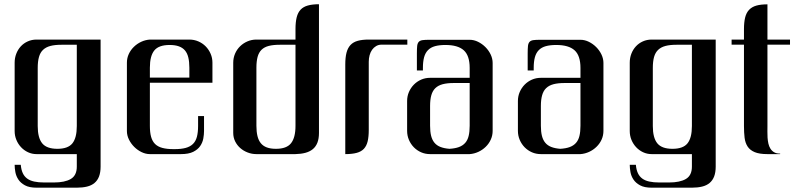

<svg xmlns="http://www.w3.org/2000/svg" viewBox="-20 -724 3731 902"><path d="M77.6 50.3Q79.6 73.2 86.9 89.1Q94.2 105 107.4 114.7Q120.6 124.5 140.6 128.9Q160.6 133.3 188 133.3H232.9Q284.7 133.3 312.7 116.7Q340.8 100.1 340.8 58.6V0H151.9Q130.4 0 111.6 -8.8Q92.8 -17.6 78.9 -32.5Q64.9 -47.4 56.9 -66.9Q48.8 -86.4 48.8 -108.4V-429.7Q48.8 -451.7 56.4 -471.4Q64 -491.2 77.6 -506.1Q91.3 -521 110.4 -529.5Q129.4 -538.1 151.9 -538.1H452.6V58.6Q452.6 85.9 445.3 105Q438 124 423.8 135.7Q409.7 147.5 388.7 152.6Q367.7 157.7 340.8 157.7H151.9Q117.7 157.7 97.4 146.7Q77.1 135.7 66.4 119.6Q55.7 103.5 52.2 84.7Q48.8 65.9 48.8 50.3ZM249.5 -24.9Q299.8 -24.9 320.3 -50.8Q340.8 -76.7 340.8 -131.8V-513.7H268.6Q237.8 -513.7 216.6 -508.1Q195.3 -502.4 182.1 -489.7Q168.9 -477.1 163.1 -456.3Q157.2 -435.5 157.2 -404.8V-131.8Q157.2 -76.7 178.2 -50.8Q199.2 -24.9 249.5 -24.9Z M776.9 -512.7Q726.1 -512.7 705.1 -487.1Q684.1 -461.4 684.1 -405.8V-359.4H869.6V-405.8Q869.6 -433.6 864.7 -453.9Q859.9 -474.1 848.9 -487.1Q837.9 -500 820.3 -506.3Q802.7 -512.7 776.9 -512.7ZM684.1 -335.4V-132.3Q684.1 -102.1 689.9 -81.1Q695.8 -60.1 708.7 -47.4Q721.7 -34.7 742.9 -29.1Q764.2 -23.4 794.9 -23.4H800.3Q831.1 -23.4 852.1 -29.1Q873 -34.7 886.2 -47.4Q899.4 -60.1 905 -81.1Q910.6 -102.1 910.6 -132.3V-178.7H938.5V-108.4Q938.5 -92.3 935.1 -73.2Q931.6 -54.2 920.4 -37.8Q909.2 -21.5 887.7 -10.7Q866.2 0 830.1 0H684.1Q664.6 0 645.3 -9.3Q626 -18.6 610.6 -33.9Q595.2 -49.3 585.7 -68.6Q576.2 -87.9 576.2 -108.4V-429.7Q576.2 -451.2 585 -470.2Q593.8 -489.3 608.9 -503.9Q624 -518.6 643.3 -527.6Q662.6 -536.6 684.1 -538.1H869.6Q892.1 -538.1 911.9 -529.5Q931.6 -521 946.3 -506.1Q960.9 -491.2 969.5 -471.4Q978 -451.7 978 -429.7V-335.4Z M1368.2 -513.7H1294.4Q1263.7 -513.7 1242.7 -508.3Q1221.7 -502.9 1208.7 -490.2Q1195.8 -477.5 1190.2 -456.8Q1184.6 -436 1184.6 -405.8V-132.8Q1184.6 -105.5 1189.5 -85.2Q1194.3 -64.9 1205.1 -51.5Q1215.8 -38.1 1233.4 -31.5Q1251 -24.9 1276.4 -24.9Q1326.7 -24.9 1347.4 -51.3Q1368.2 -77.6 1368.2 -132.8ZM1184.6 0Q1163.1 0 1143.6 -7.6Q1124 -15.1 1108.9 -28.3Q1093.8 -41.5 1084.7 -59.8Q1075.7 -78.1 1075.7 -99.6V-429.2Q1075.7 -451.7 1084.2 -471.7Q1092.8 -491.7 1107.7 -506.3Q1122.6 -521 1142.3 -529.5Q1162.1 -538.1 1184.6 -538.1H1368.2V-587.4Q1368.2 -620.1 1373.8 -642.6Q1379.4 -665 1392.3 -678.7Q1405.3 -692.4 1426.5 -698.2Q1447.8 -704.1 1478.5 -704.1V-99.6Q1478.5 -72.8 1471.2 -54Q1463.9 -35.2 1449.7 -23.4Q1435.5 -11.7 1414.8 -6.1Q1394 -0.5 1367.7 0Z M2186.5 -358.4V-404.8Q2186.5 -462.9 2158.7 -487.8Q2130.9 -512.7 2072.8 -512.7Q2043.9 -512.7 2023.7 -507.1Q2003.4 -501.5 1990.7 -488.5Q1978 -475.6 1972.4 -455.1Q1966.8 -434.6 1966.8 -404.8V-393.1H1938.5V-473.1Q1938.5 -495.6 1939.9 -508.3Q1941.4 -521 1947.3 -527.3Q1953.1 -533.7 1964.6 -535.4Q1976.1 -537.1 1996.6 -537.1H2186.5Q2206.5 -537.1 2225.8 -527.6Q2245.1 -518.1 2260.5 -502.7Q2275.9 -487.3 2285.2 -467.8Q2294.4 -448.2 2294.4 -428.2V-109.4Q2294.4 -87.4 2285.6 -68.1Q2276.9 -48.8 2261.7 -34.2Q2246.6 -19.5 2227.1 -10.5Q2207.5 -1.5 2186.5 0H2000.5Q1978 0 1958.5 -8.5Q1939 -17.1 1924.3 -32Q1909.7 -46.9 1901.1 -66.9Q1892.6 -86.9 1892.6 -109.4V-249.5Q1892.6 -272 1901.1 -291.7Q1909.7 -311.5 1924.3 -326.4Q1939 -341.3 1958.5 -349.9Q1978 -358.4 2000.5 -358.4ZM2186.5 -334H2111.8Q2081.1 -334 2059.8 -328.4Q2038.6 -322.8 2025.4 -310.1Q2012.2 -297.4 2006.3 -276.6Q2000.5 -255.9 2000.5 -226.1V-133.3Q2000.5 -105.5 2005.4 -85.9Q2010.3 -66.4 2021 -53.5Q2031.7 -40.5 2049.1 -33.7Q2066.4 -26.9 2091.3 -24.9Q2117.7 -26.4 2135.7 -33Q2153.8 -39.6 2165.3 -52.5Q2176.8 -65.4 2181.6 -85.2Q2186.5 -105 2186.5 -133.3ZM1893.6 -514.2H1772.5Q1758.3 -514.2 1747.1 -507.6Q1735.8 -501 1728 -490Q1720.2 -479 1716.3 -464.4Q1712.4 -449.7 1712.4 -433.6V-113.8Q1712.4 -82 1707.3 -60.3Q1702.1 -38.6 1689.7 -25.1Q1677.2 -11.7 1655.8 -5.9Q1634.3 0 1602.1 0V-421.4Q1602.1 -454.1 1607.9 -476.6Q1613.8 -499 1626.7 -512.7Q1639.6 -526.4 1660.6 -532.2Q1681.6 -538.1 1712.4 -538.1H1893.6Z M2707 -358.4V-404.8Q2707 -462.9 2679.2 -487.8Q2651.4 -512.7 2593.3 -512.7Q2564.5 -512.7 2544.2 -507.1Q2523.9 -501.5 2511.2 -488.5Q2498.5 -475.6 2492.9 -455.1Q2487.3 -434.6 2487.3 -404.8V-393.1H2459V-473.1Q2459 -495.6 2460.4 -508.3Q2461.9 -521 2467.8 -527.3Q2473.6 -533.7 2485.1 -535.4Q2496.6 -537.1 2517.1 -537.1H2707Q2727.1 -537.1 2746.3 -527.6Q2765.6 -518.1 2781 -502.7Q2796.4 -487.3 2805.7 -467.8Q2814.9 -448.2 2814.9 -428.2V-109.4Q2814.9 -87.4 2806.2 -68.1Q2797.4 -48.8 2782.2 -34.2Q2767.1 -19.5 2747.6 -10.5Q2728 -1.5 2707 0H2521Q2498.5 0 2479 -8.5Q2459.5 -17.1 2444.8 -32Q2430.2 -46.9 2421.6 -66.9Q2413.1 -86.9 2413.1 -109.4V-249.5Q2413.1 -272 2421.6 -291.7Q2430.2 -311.5 2444.8 -326.4Q2459.5 -341.3 2479 -349.9Q2498.5 -358.4 2521 -358.4ZM2707 -334H2632.3Q2601.6 -334 2580.3 -328.4Q2559.1 -322.8 2545.9 -310.1Q2532.7 -297.4 2526.9 -276.6Q2521 -255.9 2521 -226.1V-133.3Q2521 -105.5 2525.9 -85.9Q2530.8 -66.4 2541.5 -53.5Q2552.2 -40.5 2569.6 -33.7Q2586.9 -26.9 2611.8 -24.9Q2638.2 -26.4 2656.2 -33Q2674.3 -39.6 2685.8 -52.5Q2697.3 -65.4 2702.1 -85.2Q2707 -105 2707 -133.3Z M2967.3 50.3Q2969.2 73.2 2976.6 89.1Q2983.9 105 2997.1 114.7Q3010.3 124.5 3030.3 128.9Q3050.3 133.3 3077.6 133.3H3122.6Q3174.3 133.3 3202.4 116.7Q3230.5 100.1 3230.5 58.6V0H3041.5Q3020 0 3001.2 -8.8Q2982.4 -17.6 2968.5 -32.5Q2954.6 -47.4 2946.5 -66.9Q2938.5 -86.4 2938.5 -108.4V-429.7Q2938.5 -451.7 2946 -471.4Q2953.6 -491.2 2967.3 -506.1Q2981 -521 3000 -529.5Q3019 -538.1 3041.5 -538.1H3342.3V58.6Q3342.3 85.9 3335 105Q3327.6 124 3313.5 135.7Q3299.3 147.5 3278.3 152.6Q3257.3 157.7 3230.5 157.7H3041.5Q3007.3 157.7 2987.1 146.7Q2966.8 135.7 2956.1 119.6Q2945.3 103.5 2941.9 84.7Q2938.5 65.9 2938.5 50.3ZM3139.2 -24.9Q3189.5 -24.9 3210 -50.8Q3230.5 -76.7 3230.5 -131.8V-513.7H3158.2Q3127.4 -513.7 3106.2 -508.1Q3085 -502.4 3071.8 -489.7Q3058.6 -477.1 3052.7 -456.3Q3046.9 -435.5 3046.9 -404.8V-131.8Q3046.9 -76.7 3067.9 -50.8Q3088.9 -24.9 3139.2 -24.9Z M3585.4 -131.8Q3585.4 -120.1 3585.2 -106Q3585 -91.8 3585.9 -77.4Q3586.9 -63 3589.8 -49.6Q3592.8 -36.1 3599.4 -25.6Q3606 -15.1 3616.7 -8.8Q3627.4 -2.4 3643.6 -2.4Q3645.5 -2.4 3645.5 -1Q3645.5 0 3643.6 0H3585.4Q3547.4 0 3525.4 -9.3Q3503.4 -18.6 3492.2 -35.6Q3481 -52.7 3478 -77.1Q3475.1 -101.6 3475.1 -131.8V-514.2H3417V-538.1H3475.1V-586.9Q3475.1 -619.6 3480.7 -642.1Q3486.3 -664.6 3499.5 -678.2Q3512.7 -691.9 3533.7 -697.8Q3554.7 -703.6 3585.4 -703.6V-538.1H3691.4V-514.2H3585.4Z"/></svg>

Font: Unique
Style: Regular
Weight: 400
Designer: Anna Pocius (aka Artmaker)
Foundry: Anna Pocius
Version: Version 1.000 2013 initial release